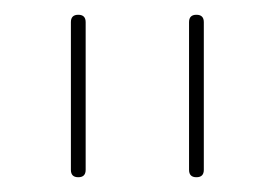

<svg xmlns="http://www.w3.org/2000/svg" viewBox="-20 -790 372 260"><path d="M76 -560V-760Q76 -770 86 -770Q96 -770 96 -760V-560Q96 -550 86 -550Q76 -550 76 -560ZM236 -560V-760Q236 -770 246 -770Q256 -770 256 -760V-560Q256 -550 246 -550Q236 -550 236 -560Z"/></svg>

Font: Rounded Mplus 1c Thin
Style: Regular
Weight: 250
Version: Version 1.059.20150529